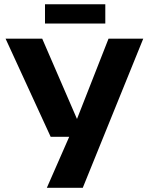

<svg xmlns="http://www.w3.org/2000/svg" viewBox="-20 -888 704 908"><path d="M201.6 0 321.6 -273.7 329.8 -289 493.2 -705H657.4L371.5 0ZM219.6 -241.1 6.4 -705H179.7L357.9 -293.4H375.3V-241.1ZM192.8 -867.9H478V-776.7H192.8Z"/></svg>

Font: TikTok Sans Light
Style: Regular
Weight: 300
Version: Version 4.000